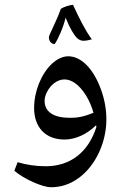

<svg xmlns="http://www.w3.org/2000/svg" viewBox="-20 -720 518 805"><path d="M209 -535C224 -556 247 -609 255 -646C265 -621 274 -603 281 -591C297 -564 309 -549 331 -549C339 -549 351 -551 365 -555C338 -592 313 -641 286 -700C266 -697 250 -692 235 -683C215 -626 185 -574 185 -564C185 -546 196 -536 209 -535ZM194 65C235 65 273 53 309 27C380 -24 426 -122 426 -219C426 -260 419 -302 403 -346C371 -433 320 -484 266 -484C243 -484 220 -473 198 -453C153 -411 123 -337 123 -267C123 -186 171 -135 250 -135C297 -135 344 -157 383 -195L384 -187C350 -81 274 -23 172 -23C130 -23 90 -29 54 -40L40 -4C80 30 157 65 194 65ZM273 -226C205 -226 167 -251 167 -297C167 -308 170 -321 177 -334C192 -365 221 -387 250 -387C265 -387 279 -382 294 -372C327 -349 357 -301 372 -247C329 -230 305 -226 273 -226Z"/></svg>

Font: Noto Naskh Arabic UI Medium
Style: Regular
Weight: 500
Designer: Monotype Design Team, David Williams, Mohamad Dakak and Nizar Qandah
Foundry: Monotype Imaging Inc.
Version: Version 2.014